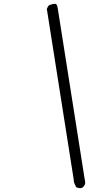

<svg xmlns="http://www.w3.org/2000/svg" viewBox="-20 -760 567 1001"><path d="M225 -719Q225 -718 225.5 -717Q226 -716 226 -715Q229 -735 250 -737Q254 -740 271 -740Q273 -739 276.5 -733Q280 -727 279 -725L281 -717Q282 -710 421 171Q425 187 424 197Q420 212 408 219Q399 223 386 219Q378 217 377 216Q376 215 368 196Q366 192 365 185Q364 180 364 174L226 -702Q223 -710 225 -719Z"/></svg>

Font: Coval
Style: ExtraLight Italic
Weight: 200
Foundry: Context Ltd
Version: Version 001.000